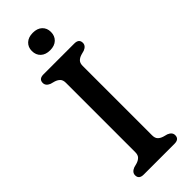

<svg xmlns="http://www.w3.org/2000/svg" viewBox="-285 -915 948 948"><g transform="rotate(-45 189.0 -441.0)"><path d="M247.5 -108Q247.5 -88.5 256.8 -78.8Q266 -69 282.5 -64L304.5 -58Q329 -48 329 -27.5Q329 0 296 0H81.5Q48.5 0 48.5 -27.5Q48.5 -48 73 -58L95 -64Q111 -69 120.5 -78.8Q130 -88.5 130 -108V-592Q130 -611.5 120.5 -621.2Q111 -631 95 -636L73 -642Q48.5 -652 48.5 -672.5Q48.5 -700 81.5 -700H296Q329 -700 329 -672.5Q329 -652 304.5 -642L282.5 -636Q266 -631 256.8 -621.2Q247.5 -611.5 247.5 -592ZM189 -760.5Q158 -760.5 140 -777.2Q122 -794 122 -822Q122 -849 140 -865.8Q158 -882.5 189 -882.5Q220 -882.5 237.8 -865.8Q255.5 -849 255.5 -822Q255.5 -794.5 237.8 -777.5Q220 -760.5 189 -760.5Z"/></g></svg>

Font: Fraunces 9pt S100
Style: Regular
Weight: 400
Version: Version 1.000; ttfautohint (v1.8.3)